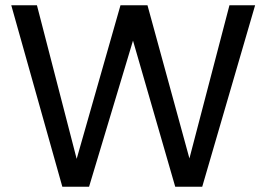

<svg xmlns="http://www.w3.org/2000/svg" viewBox="-20 -713 1017 733"><path d="M23 -693H121L286 -55H258L440 -693H543L718 -54H689L856 -693H954L752 0H649L475 -602H501L320 0H218Z"/></svg>

Font: Parkinsans Light
Style: Regular
Weight: 400
Version: Version 1.000